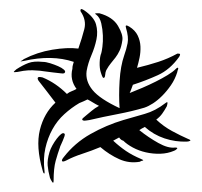

<svg xmlns="http://www.w3.org/2000/svg" viewBox="-20 -769 440 419"><path d="M247 -681Q245 -667 241 -658.5Q237 -650 232 -643.5Q227 -637 222 -631Q217 -625 212 -616Q210 -612 209.5 -605.5Q209 -599 206 -599Q204 -599 202 -605L200 -611Q197 -620 197.5 -633Q198 -646 201 -653Q202 -656 203.5 -667Q205 -678 204.5 -691.5Q204 -705 201 -718Q198 -731 190 -737Q185 -740 190.5 -740Q196 -740 197 -740Q226 -732 237.5 -712.5Q249 -693 247 -681ZM171 -552Q167 -550 162.5 -548Q158 -546 153 -544Q136 -534 120.5 -520Q105 -506 94.5 -487Q84 -468 79 -445.5Q74 -423 77 -397Q78 -389 76 -390.5Q74 -392 73 -397Q58 -449 67 -485.5Q76 -522 101 -545Q91 -558 81.5 -570.5Q72 -583 64 -593Q61 -598 63 -600Q64 -602 73 -600Q102 -588 126 -564Q131 -568 136.5 -570Q142 -572 147 -575Q132 -595 138 -619Q138 -624 139 -627Q140 -630 141 -634Q93 -650 32 -636Q22 -634 26 -636Q30 -638 32 -640Q61 -655 94 -660.5Q127 -666 151 -663Q159 -686 164 -705.5Q169 -725 156 -744Q155 -746 156 -748Q156 -751 163 -747Q185 -732 189.5 -716Q194 -700 190.5 -683Q187 -666 179.5 -648.5Q172 -631 169 -614Q166 -592 182 -572.5Q198 -553 241 -533Q239 -560 241 -592.5Q243 -625 251 -648Q256 -662 258.5 -675Q261 -688 255 -708Q252 -717 262 -711Q275 -703 280.5 -691.5Q286 -680 286.5 -667.5Q287 -655 284.5 -643Q282 -631 279 -621Q304 -627 325.5 -634Q347 -641 367 -652H369Q372 -652 373 -651Q373 -648 371 -645Q351 -617 324.5 -605Q298 -593 270 -584Q268 -579 266.5 -574.5Q265 -570 263 -566Q276 -571 291 -577.5Q306 -584 320 -591Q334 -598 345.5 -605Q357 -612 363 -618Q369 -624 369 -619Q369 -618 368 -616Q367 -614 367 -612Q362 -596 353 -583Q344 -570 334 -560Q324 -550 314 -543.5Q304 -537 295 -534Q268 -526 236.5 -520Q205 -514 175 -507Q174 -507 168 -506Q162 -505 160 -507Q158 -509 162.5 -512.5Q167 -516 169 -518Q174 -522 180.5 -527.5Q187 -533 196 -538Q188 -542 182.5 -545.5Q177 -549 171 -552ZM388 -460Q363 -459 339 -467Q315 -475 296 -492Q288 -488 284 -485Q304 -469 325.5 -457Q347 -445 362 -447Q369 -447 366 -444Q363 -441 360 -440Q346 -434 330 -433.5Q314 -433 298.5 -436.5Q283 -440 270 -447Q257 -454 249 -462Q244 -463 240 -469L227 -462Q241 -449 255 -439.5Q269 -430 288 -422Q295 -419 291.5 -418.5Q288 -418 285 -416Q262 -412 240.5 -421.5Q219 -431 199 -448Q180 -440 160 -433.5Q140 -427 125 -419Q117 -415 115.5 -417.5Q114 -420 119 -426Q143 -457 177.5 -476.5Q212 -496 249 -507Q273 -514 296 -520.5Q319 -527 341 -544Q346 -548 345.5 -544Q345 -540 344 -537Q339 -528 334 -521Q329 -514 321 -508Q337 -493 355.5 -483Q374 -473 390 -466Q398 -463 394.5 -461.5Q391 -460 388 -460ZM121 -610Q120 -608 112.5 -609Q105 -610 95 -611Q85 -612 75.5 -613.5Q66 -615 62 -615Q51 -616 41.5 -615.5Q32 -615 18 -612Q10 -611 10 -612Q10 -613 16 -618Q30 -627 42 -631.5Q54 -636 73 -634Q80 -634 89.5 -631Q99 -628 107 -624.5Q115 -621 119.5 -617Q124 -613 121 -610ZM121 -477Q122 -475 120.5 -471Q119 -467 117 -462Q115 -457 113 -453Q111 -449 111 -448Q106 -434 101.5 -418Q97 -402 97 -375Q97 -367 93.5 -372.5Q90 -378 89 -381Q85 -396 84 -408Q83 -420 88 -437Q90 -444 94.5 -452Q99 -460 104 -466.5Q109 -473 113.5 -476.5Q118 -480 121 -477Z"/></svg>

Font: Akronim
Style: Regular
Weight: 400
Designer: Grzegorz Klimczewski
Foundry: Fonty.PL
Version: Version 1.002